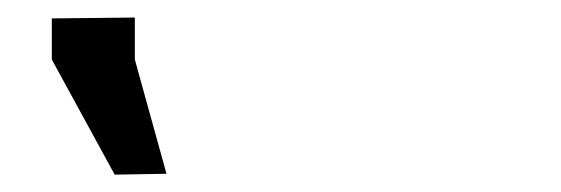

<svg xmlns="http://www.w3.org/2000/svg" viewBox="-20 -791 640 219"><path d="M169.9 -592.8 110.8 -591.8 39.1 -723.1V-770L133.8 -771V-723.1Z"/></svg>

Font: Aurulent Sans Mono
Style: Regular
Weight: 400
Monospace: yes
Version: Version 2007.05.04